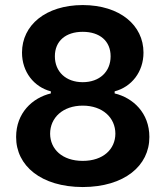

<svg xmlns="http://www.w3.org/2000/svg" viewBox="-20 -736 661 767"><path d="M311 11.2C476.6 10.7 577.1 -73.7 576.7 -189C576.7 -284.7 511.7 -345.2 438 -362.8V-371.1C505.4 -388.7 553.2 -448.7 553.2 -525.9C553.2 -635.3 459 -715.3 311 -715.8C311 -715.8 310.5 -715.8 310.5 -715.8H310.1C162.1 -715.3 67.9 -635.3 67.9 -525.9C67.9 -448.7 115.7 -388.7 183.1 -371.1V-362.8C109.4 -345.2 44.4 -284.7 44.4 -189C43.9 -73.7 144.5 10.7 310.1 11.2C310.1 11.2 310.5 11.2 310.5 11.2ZM180.2 -201.7C180.2 -266.1 231.4 -314 310.5 -314C389.6 -314 440.9 -266.1 440.9 -201.7C440.4 -140.1 392.6 -93.3 310.5 -93.3C228.5 -93.3 180.7 -140.1 180.2 -201.7ZM199.2 -511.2C199.2 -572.3 242.7 -608.9 310.5 -608.9C378.4 -608.9 421.9 -572.3 421.9 -511.2C421.9 -449.2 377.4 -407.7 310.5 -407.7C243.7 -407.7 199.2 -449.2 199.2 -511.2Z"/></svg>

Font: Faust Sans Bold
Style: Regular
Weight: 700
Designer: Andreas Faust
Version: Version 1.003;Glyphs 3.1.2 (3151)